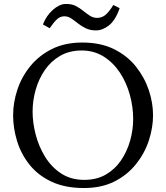

<svg xmlns="http://www.w3.org/2000/svg" viewBox="-20 -930 834 966"><path d="M402 16Q307 16 239 -16Q171 -48 128.5 -101.5Q86 -155 66 -220Q46 -285 46 -350Q46 -413 67 -477.5Q88 -542 131.5 -596Q175 -650 240.5 -683Q306 -716 394 -716Q486 -716 553 -683Q620 -650 663.5 -595.5Q707 -541 728.5 -477Q750 -413 750 -350Q750 -288 729 -223.5Q708 -159 664.5 -104.5Q621 -50 556 -17Q491 16 402 16ZM404 -25Q466 -25 512 -51.5Q558 -78 588.5 -122.5Q619 -167 634.5 -221.5Q650 -276 650 -331Q650 -393 633 -454Q616 -515 583 -565Q550 -615 501.5 -645.5Q453 -676 391 -676Q329 -676 282.5 -649Q236 -622 205.5 -577.5Q175 -533 159.5 -478.5Q144 -424 144 -368Q144 -313 159.5 -253Q175 -193 207 -141Q239 -89 288 -57Q337 -25 404 -25ZM582 -889Q561 -828 528.5 -802.5Q496 -777 463 -777Q434 -777 412 -787.5Q390 -798 372 -812.5Q354 -827 338 -837.5Q322 -848 304 -848Q282 -848 265.5 -832Q249 -816 230 -788L196 -807Q213 -851 245.5 -880Q278 -909 309 -910Q339 -911 360 -900.5Q381 -890 398 -876Q415 -862 432 -851Q449 -840 469 -840Q496 -840 515.5 -859.5Q535 -879 550 -905Z"/></svg>

Font: Lora
Style: Regular
Weight: 400
Designer: Olga Karpushina, Alexei Vanyashin (Cyrillic)
Foundry: Cyreal
Version: Version 3.005; ttfautohint (v1.8.4.7-5d5b)